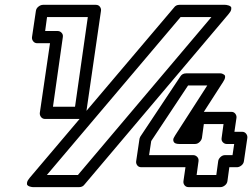

<svg xmlns="http://www.w3.org/2000/svg" viewBox="-20 -746 1039 791"><path d="M103 -14.2 696.8 -714.8Q704.6 -726.1 719.2 -726.1H907.2Q909.2 -726.1 912.1 -725.8Q915 -725.6 921.6 -723.6Q928.2 -721.7 931.2 -718Q934.1 -714.4 932.4 -706.3Q930.7 -698.2 920.9 -687L328.1 14.2Q320.3 24.9 306.2 24.9H117.2Q115.2 24.9 112.1 24.7Q108.9 24.4 102.5 22.5Q96.2 20.5 93 16.8Q89.8 13.2 91.6 5.1Q93.3 -2.9 103 -14.2ZM111.8 -592.8 127.9 -701.2Q129.4 -711.9 138.7 -719Q147.9 -726.1 157.2 -726.1H375Q385.7 -726.1 391.6 -718.3Q397.5 -710.4 396 -701.2L335 -280.8Q333.5 -270 325 -262.9Q316.4 -255.9 307.1 -255.9H166Q155.3 -255.9 149.2 -263.7Q143.1 -271.5 144 -280.8L186 -567.9H133.8Q123 -567.9 116.9 -575.7Q110.8 -583.5 111.8 -592.8ZM166 -618.2H217.8Q227.1 -618.2 233.9 -610.8Q240.7 -603.5 238.8 -592.8L198.2 -306.2H289.1L341.8 -675.8H173.8ZM172.9 -24.9H300.8L851.1 -675.8H724.1ZM541 -82 554.2 -170.9Q554.2 -175.3 558.1 -183.1L723.1 -431.2Q731 -443.8 747.1 -443.8H881.8Q881.8 -443.4 886.2 -443.8Q890.6 -444.3 895.5 -442.4Q900.4 -440.4 904.3 -437.5Q908.2 -434.6 907.2 -426.8Q906.2 -418.9 898.9 -408.2L819.8 -285.2H933.1Q943.8 -285.2 949.7 -277.1Q955.6 -269 954.1 -259.8L945.8 -203.1H977.1Q987.8 -203.1 993.9 -195.3Q1000 -187.5 999 -178.2L984.9 -82Q983.4 -71.3 974.4 -64.2Q965.3 -57.1 956.1 -57.1H924.8L917 0Q915.5 10.7 906.5 17.8Q897.5 24.9 888.2 24.9H756.8Q746.1 24.9 740.2 17.1Q734.4 9.3 735.8 0L744.1 -57.1H562Q551.3 -57.1 545.4 -64.9Q539.6 -72.8 541 -82ZM594.2 -106.9H775.9Q785.2 -106.9 792.2 -99.9Q799.3 -92.8 797.9 -82L790 -24.9H871.1L878.9 -82Q879.9 -90.8 888.2 -98.9Q896.5 -106.9 907.2 -106.9H938L944.8 -152.8H914.1Q904.8 -152.8 897.9 -160.2Q891.1 -167.5 893.1 -178.2L900.9 -234.9H819.8L812 -178.2Q810.5 -168.9 802.2 -160.9Q793.9 -152.8 783.2 -152.8H719.2Q699.7 -152.8 695.6 -161.9Q691.4 -170.9 696.8 -179.7L702.1 -189L834 -394H754.9L603 -165Z"/></svg>

Font: Trueno ExtraBold Outline
Style: Italic
Weight: 800
Width: 6
Designer: Julieta Ulanovsky
Foundry: Julieta Ulanovsky
Version: Version 3.001b | FøM Fix